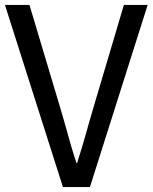

<svg xmlns="http://www.w3.org/2000/svg" viewBox="-20 -754 616 775"><path d="M218 -336 99 -734H0L234 1H343L576 -734H480L362 -336C349 -293 338 -254 327 -215C316 -177 305 -138 291 -95H289C273 -143 261 -185 249 -229C239 -263 230 -298 218 -336Z"/></svg>

Font: Bithumb Trading Sans
Style: Regular
Weight: 400
Designer: HamHyungwon
Foundry: Bithumb
Version: Version 1.300;FEAKit 1.0